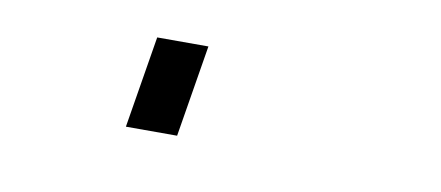

<svg xmlns="http://www.w3.org/2000/svg" viewBox="-31 6 662 288"><g transform="rotate(10 300.0 150.0)"><path d="M168 220 191 80H269L246 220Z"/></g></svg>

Font: Iosevka Extended Oblique
Style: Regular
Weight: 400
Width: 7
Italic angle: -9°
Monospace: yes
Designer: Belleve Invis
Foundry: Belleve Invis
Version: Version 32.0.1; ttfautohint (v1.8.4)